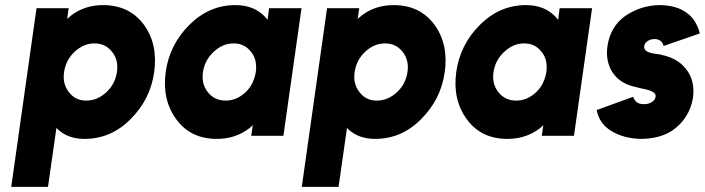

<svg xmlns="http://www.w3.org/2000/svg" viewBox="-20 -532 2761 752"><path d="M249 -500 243 -458Q248 -463 253 -466.5Q258 -470 262 -474Q314 -512 384 -512Q486 -512 543 -436Q599 -360 584 -250Q569 -142 490 -64Q414 12 311 12Q249 12 209 -23Q207 -25 205 -27Q203 -29 201 -31L168 200H24L123 -500ZM318 -138Q361 -138 397 -171Q431 -203 438 -250Q445 -296 419 -329Q393 -362 350 -362Q307 -362 272 -329Q238 -297 231 -250Q224 -204 250 -171Q275 -138 318 -138Z M1034 -500 1028 -454Q1026 -457 1023.5 -460Q1021 -463 1019 -465Q976 -512 902 -512Q800 -512 723 -436Q644 -358 629 -250Q614 -141 671 -64Q727 12 829 12Q903 12 957 -30Q961 -33 964 -36Q967 -39 970 -42L964 0H1090L1161 -500ZM895 -362Q938 -362 963 -329Q976 -314 980.5 -294Q985 -274 982 -250Q978 -227 968.5 -207Q959 -187 942 -171Q907 -138 864 -138Q820 -138 794 -171Q768 -204 775 -250Q782 -297 817 -329Q852 -362 895 -362Z M1387 -500 1381 -458Q1386 -463 1391 -466.5Q1396 -470 1400 -474Q1452 -512 1522 -512Q1624 -512 1681 -436Q1737 -360 1722 -250Q1707 -142 1628 -64Q1552 12 1449 12Q1387 12 1347 -23Q1345 -25 1343 -27Q1341 -29 1339 -31L1306 200H1162L1261 -500ZM1456 -138Q1499 -138 1535 -171Q1569 -203 1576 -250Q1583 -296 1557 -329Q1531 -362 1488 -362Q1445 -362 1410 -329Q1376 -297 1369 -250Q1362 -204 1388 -171Q1413 -138 1456 -138Z M2172 -500 2166 -454Q2164 -457 2161.5 -460Q2159 -463 2157 -465Q2114 -512 2040 -512Q1938 -512 1861 -436Q1782 -358 1767 -250Q1752 -141 1809 -64Q1865 12 1967 12Q2041 12 2095 -30Q2099 -33 2102 -36Q2105 -39 2108 -42L2102 0H2228L2299 -500ZM2033 -362Q2076 -362 2101 -329Q2114 -314 2118.5 -294Q2123 -274 2120 -250Q2116 -227 2106.5 -207Q2097 -187 2080 -171Q2045 -138 2002 -138Q1958 -138 1932 -171Q1906 -204 1913 -250Q1920 -297 1955 -329Q1990 -362 2033 -362Z M2721 -401Q2707 -456 2668 -483Q2628 -512 2560 -512Q2488 -510 2428 -469Q2370 -427 2359 -350Q2351 -291 2380 -247Q2394 -226 2417 -211.5Q2440 -197 2471 -191Q2476 -189 2482.5 -188Q2489 -187 2495 -185Q2549 -175 2548 -156Q2547 -141 2534 -133Q2522 -124 2501 -124Q2469 -124 2460 -153L2317 -101Q2327 -47 2376 -18Q2423 10 2488 12Q2565 12 2615 -22Q2680 -68 2694 -148Q2705 -226 2655 -275Q2624 -306 2571 -317Q2567 -319 2560 -319.5Q2553 -320 2542 -322Q2502 -328 2503 -349Q2504 -362 2515 -370Q2527 -379 2544 -379Q2557 -379 2567 -372Q2576 -365 2579 -352Z"/></svg>

Font: Unageo
Style: ExtraBold-Italic
Weight: 800
Designer: Richard Sepsi
Foundry: Richard Sepsi
Version: Version 2.000